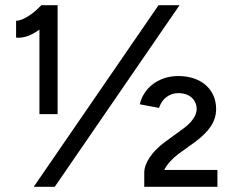

<svg xmlns="http://www.w3.org/2000/svg" viewBox="-20 -720 900 740"><path d="M132 -280H202V-700H139C109 -667 68 -640 42 -640V-575C72 -572 102 -584 132 -606ZM110 0H191L672 -700H591ZM536 -55V0H818V-65H613C623 -86 644 -109 667 -126L736 -176C784 -213 813 -250 813 -300C813 -374 757 -427 667 -427C587 -427 531 -376 519 -318L593 -304C602 -334 628 -361 668 -361C712 -361 738 -334 738 -299C738 -272 713 -243 686 -224L616 -173C567 -137 536 -92 536 -55Z"/></svg>

Font: HB Figtree Prototype
Style: Regular
Weight: 400
Designer: Alfredo Marco Pradil
Foundry: Hanken Design Co.®
Version: Version 1.002;Glyphs 3.2 (3228)